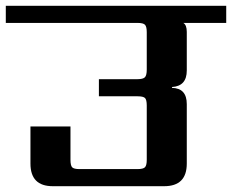

<svg xmlns="http://www.w3.org/2000/svg" viewBox="-40 -642 800 662"><path d="M740 -622V-563H592Q604 -556 604 -532V-399Q604 -345 553 -342V-339Q604 -338 604 -283V-78Q604 0 526 0H142Q65 0 65 -78V-206H203V-91Q203 -71 209 -65Q215 -59 234 -59H434Q454 -59 460 -65.5Q466 -72 466 -91V-278Q466 -298 460 -304Q454 -310 434 -310H301V-369H434Q453 -369 459.5 -375.5Q466 -382 466 -402V-531Q466 -550 460 -556.5Q454 -563 434 -563H-20V-622Z"/></svg>

Font: Sarpanch SemiBold
Style: Regular
Weight: 600
Designer: Manushi Parikh (Devanagari and Latin), Jyotish Sonowal (Devanagari)
Foundry: Indian Type Foundry
Version: Version 2.004;PS 1.0;hotconv 1.0.78;makeotf.lib2.5.61930; tt